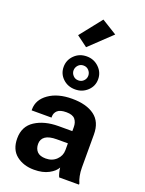

<svg xmlns="http://www.w3.org/2000/svg" viewBox="-199 -1197 980 1298"><g transform="rotate(20 291.0 -547.5)"><path d="M37.6 -151.6Q37.6 -70.8 88.9 -30.6Q140.1 9.5 215.6 9.5Q278.6 9.5 320.9 -13.3Q363.3 -36.1 377.9 -65.2Q379.6 -47.9 384.3 -29.5Q388.9 -11.2 394.5 0H537.1V-7.8Q527.6 -27.6 521.9 -55.9Q516.1 -84.2 516.1 -115.5V-352.8Q516.1 -443.4 457.6 -486.6Q399.2 -529.8 296.1 -529.8Q193.6 -529.8 129 -484.5Q64.5 -439.2 64.5 -369.9V-362.3H207.5V-369.9Q207.5 -395.5 226.3 -413.2Q245.1 -430.9 290.3 -430.9Q335.4 -430.9 353.3 -409.4Q371.1 -387.9 371.1 -353.5V-324.5H271.5Q170.7 -324.2 104.1 -281.1Q37.6 -238 37.6 -151.6ZM183.1 -164.6Q183.1 -199.2 209.7 -217.9Q236.3 -236.6 291.5 -236.6H371.1V-187.5Q371.1 -147 340.9 -117.9Q310.8 -88.9 264.9 -88.9Q222.2 -88.9 202.6 -109.7Q183.1 -130.6 183.1 -164.6ZM167.2 -713.1Q167.2 -663.3 202.9 -629.5Q238.5 -595.7 291.3 -595.7Q342.8 -595.7 379 -629.5Q415.3 -663.3 415.3 -713.1Q415.3 -762.7 379 -797.7Q342.8 -832.8 291.3 -832.8Q238.5 -832.8 202.9 -797.7Q167.2 -762.7 167.2 -713.1ZM238.3 -713.1Q238.3 -734.4 253.2 -750.9Q268.1 -767.3 291.3 -767.3Q314.5 -767.3 329.5 -750.9Q344.5 -734.4 344.5 -713.1Q344.5 -692.1 329.5 -676.4Q314.5 -660.6 291.3 -660.6Q268.1 -660.6 253.2 -676.9Q238.3 -693.1 238.3 -713.1ZM186 -947.5 264.2 -889.4 420.2 -1037.4 310.8 -1105Z"/></g></svg>

Font: Roboto Flex
Style: Regular
Weight: 400
Designer: Berlow after Robertson
Foundry: Google
Version: Version 3.200;gftools[0.9.32]